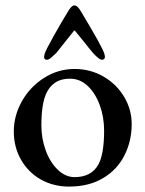

<svg xmlns="http://www.w3.org/2000/svg" viewBox="-20 -676 538 710"><path d="M31 -190Q31 -248 61 -301.5Q91 -355 143 -388Q195 -421 256 -421Q314 -421 362.5 -393Q411 -365 439 -318Q467 -271 467 -217Q467 -155 440.5 -102Q414 -49 361.5 -17.5Q309 14 235 14Q178 14 131.5 -12Q85 -38 58 -85Q31 -132 31 -190ZM344 -68Q365 -107 365 -193Q365 -243 349 -287Q333 -331 304.5 -358Q276 -385 239 -385Q215 -385 197 -377.5Q179 -370 164 -352Q147 -330 140 -295.5Q133 -261 133 -213Q133 -164 149 -120Q165 -76 193.5 -48.5Q222 -21 256 -21Q318 -21 344 -68ZM281 -631Q358 -503 366 -477Q368 -469 368 -467Q368 -455 357 -455Q347 -455 324 -480Q316 -489 307.5 -500Q299 -511 290 -522L260 -559Q257 -563 255.5 -563Q254 -563 251 -559L188 -480Q179 -471 169.5 -463Q160 -455 154 -455Q143 -455 143 -465L145 -477Q150 -492 180 -545.5Q210 -599 230 -631Q244 -656 255 -656Q267 -656 281 -631Z"/></svg>

Font: EB Garamond Medium
Style: Regular
Weight: 500
Designer: Georg Duffner and Octavio Pardo
Foundry: Georg Duffner
Version: Version 1.000